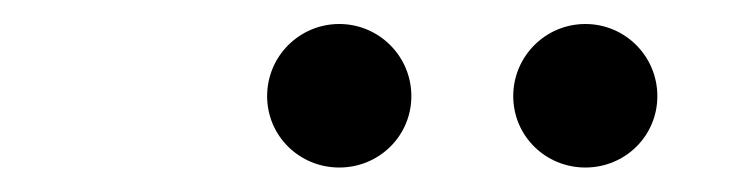

<svg xmlns="http://www.w3.org/2000/svg" viewBox="-20 -750 626 160"><path d="M262.7 -610.4C295.9 -610.4 322.8 -636.7 322.8 -669.9C322.8 -703.1 295.9 -730 262.7 -730C229.5 -730 202.6 -703.1 202.6 -669.9C202.6 -636.7 229.5 -610.4 262.7 -610.4ZM467.8 -610.4C501 -610.4 527.8 -636.7 527.8 -669.9C527.8 -703.1 501 -730 467.8 -730C434.6 -730 407.7 -703.1 407.7 -669.9C407.7 -636.7 434.6 -610.4 467.8 -610.4Z"/></svg>

Font: Cascadia Mono SemiLight
Style: Italic
Weight: 350
Italic angle: -10°
Monospace: yes
Designer: Aaron Bell
Foundry: Saja Typeworks
Version: Version 2404.023